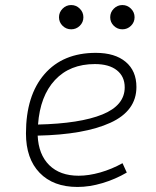

<svg xmlns="http://www.w3.org/2000/svg" viewBox="-20 -739 626 769"><path d="M294.9 -35.2Q335.4 -35.2 381.6 -48.3Q427.7 -61.5 470.7 -85.4L487.8 -47.9Q441.9 -21 390.1 -5.6Q338.4 9.8 290.5 9.8Q193.4 9.8 138.7 -46.9Q84 -103.5 84 -204.6Q84 -356.4 158 -441.9Q231.9 -527.3 363.8 -527.3Q440.4 -527.3 483.4 -491.2Q526.4 -455.1 526.4 -390.6Q526.4 -294.9 422.1 -247.3Q317.9 -199.7 130.9 -195.8Q134.3 -120.1 177.2 -77.6Q220.2 -35.2 294.9 -35.2ZM132.3 -240.2Q300.3 -244.1 389.9 -280.5Q479.5 -316.9 479.5 -389.2Q479.5 -432.6 448.2 -457.5Q417 -482.4 359.9 -482.4Q259.8 -482.4 200.2 -418.5Q140.6 -354.5 132.3 -240.2ZM265.1 -621.6Q245.1 -621.6 230.7 -635.7Q216.3 -649.9 216.3 -669.9Q216.3 -689.9 230.7 -704.3Q245.1 -718.8 265.1 -718.8Q285.2 -718.8 299.6 -704.3Q314 -689.9 314 -669.9Q314 -649.9 299.6 -635.7Q285.2 -621.6 265.1 -621.6ZM470.2 -621.6Q450.2 -621.6 435.8 -635.7Q421.4 -649.9 421.4 -669.9Q421.4 -689.9 435.8 -704.3Q450.2 -718.8 470.2 -718.8Q490.2 -718.8 504.6 -704.3Q519 -689.9 519 -669.9Q519 -649.9 504.6 -635.7Q490.2 -621.6 470.2 -621.6Z"/></svg>

Font: CaskaydiaCove NFP ExtraLight
Style: Italic
Weight: 200
Italic angle: -10°
Designer: Aaron Bell
Foundry: Saja Typeworks
Version: Version 2111.001; VTT 6.35;Nerd Fonts 3.1.1